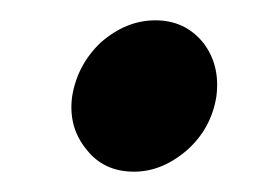

<svg xmlns="http://www.w3.org/2000/svg" viewBox="-20 -155 267 189"><path d="M193 -60Q197 -91 180 -113Q162 -135 133 -135Q104 -135 79 -113Q56 -91 51 -60Q47 -30 65 -8Q82 14 112 14Q140 14 165 -8Q188 -29 193 -60Z"/></svg>

Font: Unageo
Style: SemiBold-Italic
Weight: 600
Designer: Richard Sepsi
Foundry: Richard Sepsi
Version: Version 2.000